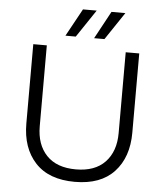

<svg xmlns="http://www.w3.org/2000/svg" viewBox="-62 -1002 919 1074"><g transform="rotate(5 397.5 -465.5)"><path d="M100 -285V-730H176V-276Q176 -173 233 -113Q290 -53 398 -53Q505 -53 562 -113Q619 -173 619 -276V-730H695V-285Q695 -147 619 -65Q543 17 398 17Q252 17 176 -65Q100 -147 100 -285ZM520 -948H598L494 -793H436ZM360 -948H437L333 -793H275Z"/></g></svg>

Font: Sora-SIA Light
Style: Regular
Weight: 300
Designer: Jonathan Barnbrook, Julián Moncada
Foundry: Barnbrook Fonts
Version: Version 2.000